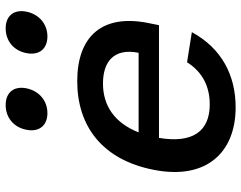

<svg xmlns="http://www.w3.org/2000/svg" viewBox="-105 -713 830 660"><g transform="rotate(-90 310.0 -383.0)"><path d="M56 -268.5C21 -89 115.5 12 271 12C380.5 12 473.5 -35.5 529.5 -138.5L426 -155C392 -101 341.5 -77 281 -77C188.5 -77 146.5 -136 166 -251.5H553.5L561.5 -291.5C591.5 -447.5 514.5 -532.5 361 -532.5C207 -532.5 90.5 -447 56 -268.5ZM251 -635C293.5 -635 327.5 -663 336.5 -707.5C345 -751.5 321 -778.5 279 -778.5C236.5 -778.5 202.5 -751.5 194 -707.5C185 -663 209 -635 251 -635ZM514.5 -635C557 -635 591 -663 600 -707.5C608.5 -751.5 584.5 -778.5 542.5 -778.5C500 -778.5 466 -751.5 457.5 -707.5C448.5 -663 472.5 -635 514.5 -635ZM185 -321.5C217.5 -404.5 277 -444 353 -444C428.5 -444 475.5 -406 458.5 -321.5Z"/></g></svg>

Font: Monaspace Neon Medium
Style: Italic
Weight: 500
Italic angle: -11°
Designer: Riley Cran & the Lettermatic Team
Foundry: Lettermatic
Version: Version 1.200 (Monaspace Neon)